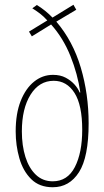

<svg xmlns="http://www.w3.org/2000/svg" viewBox="-20 -778 439 808"><path d="M135 -757Q171 -735 201 -704L289 -758L301 -737L217 -687Q287 -605 320 -493.5Q353 -382 353 -259Q353 -117 312.5 -53.5Q272 10 202 10Q146 10 111.5 -24Q77 -58 61.5 -112Q46 -166 46 -225Q46 -300 67 -353Q88 -406 123.5 -434.5Q159 -463 203 -463Q234 -463 256.5 -451Q279 -439 294 -422Q309 -405 315 -389H318Q307 -466 276.5 -542Q246 -618 195 -675L114 -625L102 -645L179 -692Q165 -708 148 -721Q131 -734 116 -743ZM206 -438Q145 -438 108.5 -379.5Q72 -321 72 -225Q72 -165 87 -117.5Q102 -70 131 -42.5Q160 -15 202 -15Q264 -15 295 -75Q326 -135 326 -232Q326 -336 293.5 -387Q261 -438 206 -438Z"/></svg>

Font: Noto Sans Telugu ExtraCondensed Thin
Style: Regular
Weight: 100
Width: 2
Designer: Jelle Bosma - Monotype Design Team
Foundry: Monotype Imaging Inc.
Version: Version 2.005; ttfautohint (v1.8.4.7-5d5b)